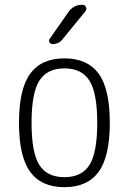

<svg xmlns="http://www.w3.org/2000/svg" viewBox="-20 -775 540 805"><path d="M355.5 -436Q323.2 -488.3 250 -488.3Q176.8 -488.3 144.5 -436Q112.3 -383.8 112.3 -259.8Q112.3 -135.7 144.5 -84Q176.8 -32.2 250 -32.2Q323.2 -32.2 355.5 -84Q387.7 -135.7 387.7 -259.8Q387.7 -383.8 355.5 -436ZM59.6 -259.8Q59.6 -401.4 106.4 -465.8Q153.3 -530.3 250 -530.3Q346.7 -530.3 393.6 -466.3Q440.4 -402.3 440.4 -259.8Q440.4 -119.1 393.6 -54.7Q346.7 9.8 250 9.8Q153.3 9.8 106.4 -54.7Q59.6 -119.1 59.6 -259.8ZM324.2 -754.9H326.2Q335.9 -754.9 340.3 -745.6Q344.7 -736.3 337.9 -727.5L242.2 -610.4Q227.5 -590.8 200.2 -589.8Q192.4 -589.8 187.5 -597.7Q182.6 -605.5 188.5 -612.3L267.6 -725.6Q289.1 -754.9 324.2 -754.9Z"/></svg>

Font: Rounded-L Mgen+ 1mn light
Style: Regular
Weight: 200
Designer: [Source Han Sans]
Ryoko NISHIZUKA  (kana & ideographs); Paul D. Hunt (Latin, Greek & Cyrillic); Wenlong ZHANG  (bopomofo
Version: Version 1.059.20150602